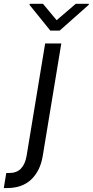

<svg xmlns="http://www.w3.org/2000/svg" viewBox="-112 -771 482 996"><path d="M122.2 -545.5H206L109.4 39.8Q96.6 115.4 50.1 160Q3.6 204.5 -75.3 204.5H-92.3L-79.5 126.4H-63.9Q-25.6 126.4 -3.7 103.9Q18.1 81.3 25.6 39.8ZM110.8 -751.4 181.8 -666.2 281.2 -751.4H349.4L348 -745.7L197.4 -612.2H149.1L41.2 -745.7L42.6 -751.4Z"/></svg>

Font: Inter UI
Style: Italic
Weight: 400
Italic angle: -9.39999°
Designer: Rasmus Andersson
Foundry: rsms
Version: 3.2;8d6f07862